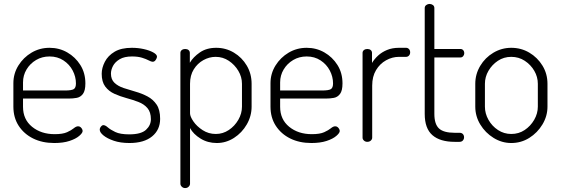

<svg xmlns="http://www.w3.org/2000/svg" viewBox="-20 -721 2850 976"><path d="M256 6Q195 6 148.5 -17Q102 -40 75 -81.5Q48 -123 48 -179V-298Q48 -347 73.5 -388Q99 -429 140.5 -453.5Q182 -478 232 -478Q281 -478 322 -454.5Q363 -431 388.5 -390.5Q414 -350 414 -297Q414 -260 401.5 -243.5Q389 -227 370 -223.5Q351 -220 329 -220H97V-178Q97 -114 143 -76.5Q189 -39 258 -39Q299 -39 321 -49Q343 -59 355 -69Q367 -79 377 -79Q384 -79 389 -75Q394 -71 397 -65.5Q400 -60 400 -55Q400 -45 382.5 -30Q365 -15 333 -4.5Q301 6 256 6ZM97 -261H310Q344 -261 355 -268Q366 -275 366 -297Q366 -331 349.5 -362.5Q333 -394 302.5 -414Q272 -434 232 -434Q194 -434 163.5 -416Q133 -398 115 -368Q97 -338 97 -302Z M638 6Q592 6 558.5 -5.5Q525 -17 506 -32.5Q487 -48 487 -62Q487 -67 489.5 -72Q492 -77 496.5 -81Q501 -85 505 -85Q515 -85 528 -73.5Q541 -62 566 -50Q591 -38 637 -38Q697 -38 722 -61Q747 -84 747 -115Q747 -151 729.5 -171.5Q712 -192 683 -203Q654 -214 622.5 -222.5Q591 -231 562 -244Q533 -257 515 -281Q497 -305 497 -346Q497 -376 513 -407Q529 -438 562.5 -458Q596 -478 650 -478Q682 -478 711 -471.5Q740 -465 759 -454.5Q778 -444 778 -433Q778 -429 775 -422.5Q772 -416 767.5 -411.5Q763 -407 756 -407Q749 -407 736 -414Q723 -421 702 -427.5Q681 -434 651 -434Q612 -434 588.5 -420Q565 -406 554.5 -386Q544 -366 544 -347Q544 -317 562 -300Q580 -283 608.5 -273.5Q637 -264 669 -255Q701 -246 729.5 -231Q758 -216 776 -189.5Q794 -163 794 -117Q794 -61 753 -27.5Q712 6 638 6Z M921 235Q911 235 904 228Q897 221 897 213V-452Q897 -461 904 -466.5Q911 -472 921 -472Q932 -472 938.5 -466.5Q945 -461 945 -452V-402Q962 -431 996 -454.5Q1030 -478 1079 -478Q1128 -478 1169 -453.5Q1210 -429 1234.5 -387.5Q1259 -346 1259 -295V-179Q1259 -131 1234.5 -88.5Q1210 -46 1169.5 -20Q1129 6 1082 6Q1036 6 999.5 -16.5Q963 -39 946 -70V213Q946 221 939 228Q932 235 921 235ZM1077 -40Q1113 -40 1143 -60Q1173 -80 1191.5 -112Q1210 -144 1210 -179V-295Q1210 -330 1191.5 -361Q1173 -392 1143 -412Q1113 -432 1076 -432Q1044 -432 1014 -415.5Q984 -399 965 -368.5Q946 -338 946 -295V-145Q946 -129 963 -104Q980 -79 1010 -59.5Q1040 -40 1077 -40Z M1563 6Q1502 6 1455.5 -17Q1409 -40 1382 -81.5Q1355 -123 1355 -179V-298Q1355 -347 1380.5 -388Q1406 -429 1447.5 -453.5Q1489 -478 1539 -478Q1588 -478 1629 -454.5Q1670 -431 1695.5 -390.5Q1721 -350 1721 -297Q1721 -260 1708.5 -243.5Q1696 -227 1677 -223.5Q1658 -220 1636 -220H1404V-178Q1404 -114 1450 -76.5Q1496 -39 1565 -39Q1606 -39 1628 -49Q1650 -59 1662 -69Q1674 -79 1684 -79Q1691 -79 1696 -75Q1701 -71 1704 -65.5Q1707 -60 1707 -55Q1707 -45 1689.5 -30Q1672 -15 1640 -4.5Q1608 6 1563 6ZM1404 -261H1617Q1651 -261 1662 -268Q1673 -275 1673 -297Q1673 -331 1656.5 -362.5Q1640 -394 1609.5 -414Q1579 -434 1539 -434Q1501 -434 1470.5 -416Q1440 -398 1422 -368Q1404 -338 1404 -302Z M1847 0Q1837 0 1830 -6.5Q1823 -13 1823 -21V-452Q1823 -461 1830 -466.5Q1837 -472 1847 -472Q1858 -472 1864.5 -466.5Q1871 -461 1871 -452V-401Q1883 -421 1902 -438.5Q1921 -456 1947.5 -467Q1974 -478 2008 -478H2044Q2053 -478 2059 -471.5Q2065 -465 2065 -455Q2065 -445 2059 -438.5Q2053 -432 2044 -432H2008Q1974 -432 1942.5 -414.5Q1911 -397 1891.5 -364.5Q1872 -332 1872 -286V-21Q1872 -13 1865 -6.5Q1858 0 1847 0Z M2291 0Q2217 0 2178 -34Q2139 -68 2139 -142V-680Q2139 -690 2147 -695.5Q2155 -701 2163 -701Q2173 -701 2180.5 -695.5Q2188 -690 2188 -680V-472H2321Q2329 -472 2334.5 -466Q2340 -460 2340 -450Q2340 -442 2334.5 -435.5Q2329 -429 2321 -429H2188V-142Q2188 -90 2211.5 -68Q2235 -46 2291 -46H2316Q2327 -46 2333 -39.5Q2339 -33 2339 -23Q2339 -14 2333 -7Q2327 0 2316 0Z M2579 6Q2531 6 2489 -20Q2447 -46 2421.5 -88Q2396 -130 2396 -179V-295Q2396 -344 2421 -386Q2446 -428 2488 -453Q2530 -478 2579 -478Q2629 -478 2670.5 -453.5Q2712 -429 2737.5 -387.5Q2763 -346 2763 -295V-179Q2763 -131 2737.5 -88.5Q2712 -46 2670.5 -20Q2629 6 2579 6ZM2579 -40Q2617 -40 2647 -60Q2677 -80 2695.5 -112Q2714 -144 2714 -179V-295Q2714 -330 2696 -361Q2678 -392 2647.5 -412Q2617 -432 2579 -432Q2541 -432 2511 -412Q2481 -392 2463 -361Q2445 -330 2445 -295V-179Q2445 -144 2463 -112Q2481 -80 2511.5 -60Q2542 -40 2579 -40Z"/></svg>

Font: Dosis ExtraLight Light
Style: Regular
Weight: 300
Version: Version 3.001; ttfautohint (v1.8.2)